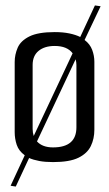

<svg xmlns="http://www.w3.org/2000/svg" viewBox="-20 -592 399 706"><path d="M38 94 19 91 71 -21Q49 -37 41.5 -59.5Q34 -82 34 -106V-364Q34 -391 45 -416.5Q56 -442 88 -458Q120 -474 181 -474Q212 -474 235.5 -469Q259 -464 275 -456L329 -572L350 -569L291 -445Q311 -430 319 -408.5Q327 -387 327 -365V-115Q327 -82 314 -55Q301 -28 268.5 -12Q236 4 175 4Q146 4 124.5 0Q103 -4 87 -11ZM100 -118Q100 -104 104 -92L247 -396Q227 -423 181 -423Q144 -423 122 -405Q100 -387 100 -353ZM175 -50Q261 -50 261 -124V-353Q261 -364 258 -374L116 -72Q136 -50 175 -50Z"/></svg>

Font: Smooch Sans Medium
Style: Regular
Weight: 500
Designer: Robert E. Leuschke
Foundry: Robert E. Leuschke
Version: Version 1.010; ttfautohint (v1.8.3)